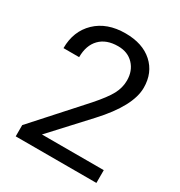

<svg xmlns="http://www.w3.org/2000/svg" viewBox="-170 -841 902 960"><g transform="rotate(30 281.0 -360.5)"><path d="M524.9 0H59.1V-64.9L305.2 -338.4Q359.9 -400.4 380.6 -439.2Q401.4 -478 401.4 -519.5Q401.4 -575.2 367.7 -610.8Q334 -646.5 277.8 -646.5Q210.4 -646.5 173.1 -608.2Q135.7 -569.8 135.7 -501.5H45.4Q45.4 -599.6 108.6 -660.2Q171.9 -720.7 277.8 -720.7Q377 -720.7 434.6 -668.7Q492.2 -616.7 492.2 -530.3Q492.2 -425.3 358.4 -280.3L168 -73.7H524.9Z"/></g></svg>

Font: Mardoto
Style: Regular
Weight: 400
Designer: Christian Robertson, Vahan Hovhannisyan
Foundry: Google
Version: Version 1.000